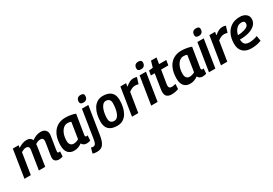

<svg xmlns="http://www.w3.org/2000/svg" viewBox="44 -1890 4608 3246"><g transform="rotate(-30 2348.0 -267.0)"><path d="M683 10Q640 10 613 -12Q586 -34 586 -76Q586 -88 590.5 -120Q595 -152 602 -193Q609 -234 615.5 -275Q622 -316 626.5 -347Q631 -378 631 -388Q631 -413 618 -428Q605 -443 573 -443Q548 -443 524.5 -434Q501 -425 476 -409Q476 -405 475.5 -396.5Q475 -388 475 -382Q471 -355 464 -309.5Q457 -264 448.5 -209.5Q440 -155 431.5 -100.5Q423 -46 416 0H292Q299 -42 307 -92Q315 -142 322.5 -191.5Q330 -241 337 -283.5Q344 -326 348 -354Q352 -382 352 -388Q352 -412 339 -428Q326 -444 295 -444Q272 -444 249 -435.5Q226 -427 200 -412L135 0H11L96 -541H209L202 -494Q247 -522 286.5 -536.5Q326 -551 365 -551Q409 -551 434 -534Q459 -517 470 -489Q515 -520 555 -535.5Q595 -551 639 -551Q703 -551 733 -519.5Q763 -488 763 -440Q763 -428 758 -396Q753 -364 746.5 -322Q740 -280 733 -238.5Q726 -197 721 -165.5Q716 -134 716 -124Q716 -97 741 -97Q753 -97 764 -101L758 -4Q743 3 722.5 6.5Q702 10 683 10Z M1223 10Q1192 10 1168 -4Q1144 -18 1132 -43Q1100 -18 1061 -4Q1022 10 979 10Q906 10 863 -37.5Q820 -85 820 -179Q820 -298 857 -381Q894 -464 962 -507.5Q1030 -551 1123 -551Q1174 -551 1228 -541.5Q1282 -532 1318 -517Q1299 -399 1287 -323.5Q1275 -248 1268 -206Q1261 -164 1258.5 -147Q1256 -130 1256 -127Q1256 -98 1280 -98Q1293 -98 1303 -102L1297 -6Q1268 10 1223 10ZM1130 -126 1179 -438Q1164 -446 1146.5 -449Q1129 -452 1109 -452Q1063 -452 1026.5 -418.5Q990 -385 969 -328Q948 -271 948 -200Q948 -149 970.5 -123Q993 -97 1031 -97Q1056 -97 1082.5 -105Q1109 -113 1130 -126Z M1541 -754Q1604 -754 1604 -705Q1602 -617 1518 -617Q1455 -617 1455 -668Q1456 -707 1476 -730.5Q1496 -754 1541 -754ZM1570 -541 1482 13Q1465 116 1425.5 168Q1386 220 1304 220Q1289 220 1265.5 217.5Q1242 215 1221 208L1248 105Q1260 109 1270 110.5Q1280 112 1288 112Q1319 112 1334 87.5Q1349 63 1357 17L1445 -541Z M1822 10Q1606 10 1606 -191Q1606 -257 1620 -321.5Q1634 -386 1664 -438Q1694 -490 1742 -521Q1790 -552 1859 -552Q1960 -552 2015.5 -502Q2071 -452 2071 -350Q2071 -279 2057 -214.5Q2043 -150 2013 -99.5Q1983 -49 1936 -19.5Q1889 10 1822 10ZM1817 -88Q1853 -88 1877.5 -113Q1902 -138 1917 -179Q1932 -220 1939 -268Q1946 -316 1946 -362Q1946 -409 1922.5 -431.5Q1899 -454 1860 -454Q1824 -454 1799 -427.5Q1774 -401 1758.5 -360Q1743 -319 1736 -273Q1729 -227 1729 -187Q1729 -135 1752 -111.5Q1775 -88 1817 -88Z M2307 -541 2297 -477Q2343 -516 2378.5 -533.5Q2414 -551 2450 -551Q2488 -551 2518 -540L2481 -420Q2447 -430 2416 -430Q2389 -430 2359.5 -418.5Q2330 -407 2294 -380L2233 0H2110L2196 -541Z M2667 -754Q2730 -754 2730 -705Q2728 -617 2644 -617Q2580 -617 2581 -668Q2581 -707 2601.5 -730.5Q2622 -754 2667 -754ZM2485 0 2571 -541H2695L2610 0Z M3024 -113 3018 -15Q2949 10 2883 10Q2829 10 2795 -15.5Q2761 -41 2761 -105Q2761 -135 2768 -176L2810 -444H2735L2750 -532L2828 -541L2863 -661H2970L2951 -541H3092L3076 -444H2935L2893 -185Q2890 -166 2890 -154Q2890 -129 2903 -114.5Q2916 -100 2948 -100Q2964 -100 2982.5 -103.5Q3001 -107 3024 -113Z M3487 10Q3456 10 3432 -4Q3408 -18 3396 -43Q3364 -18 3325 -4Q3286 10 3243 10Q3170 10 3127 -37.5Q3084 -85 3084 -179Q3084 -298 3121 -381Q3158 -464 3226 -507.5Q3294 -551 3387 -551Q3438 -551 3492 -541.5Q3546 -532 3582 -517Q3563 -399 3551 -323.5Q3539 -248 3532 -206Q3525 -164 3522.5 -147Q3520 -130 3520 -127Q3520 -98 3544 -98Q3557 -98 3567 -102L3561 -6Q3532 10 3487 10ZM3394 -126 3443 -438Q3428 -446 3410.5 -449Q3393 -452 3373 -452Q3327 -452 3290.5 -418.5Q3254 -385 3233 -328Q3212 -271 3212 -200Q3212 -149 3234.5 -123Q3257 -97 3295 -97Q3320 -97 3346.5 -105Q3373 -113 3394 -126Z M3795 -754Q3858 -754 3858 -705Q3856 -617 3772 -617Q3708 -617 3709 -668Q3709 -707 3729.5 -730.5Q3750 -754 3795 -754ZM3613 0 3699 -541H3823L3738 0Z M4044 -541 4034 -477Q4080 -516 4115.5 -533.5Q4151 -551 4187 -551Q4225 -551 4255 -540L4218 -420Q4184 -430 4153 -430Q4126 -430 4096.5 -418.5Q4067 -407 4031 -380L3970 0H3847L3933 -541Z M4635 -26Q4591 -8 4540.5 1Q4490 10 4441 10Q4335 10 4277.5 -46Q4220 -102 4220 -204Q4220 -304 4255.5 -382.5Q4291 -461 4359.5 -506Q4428 -551 4528 -551Q4602 -551 4647 -515.5Q4692 -480 4692 -421Q4692 -346 4630 -294.5Q4568 -243 4459 -225Q4398 -216 4343 -217Q4344 -152 4373 -123.5Q4402 -95 4463 -95Q4494 -95 4534 -102.5Q4574 -110 4618 -126ZM4506 -455Q4449 -455 4408 -412.5Q4367 -370 4351 -298Q4369 -298 4388 -300Q4407 -302 4426 -305Q4493 -316 4531 -339.5Q4569 -363 4569 -404Q4569 -430 4554.5 -442.5Q4540 -455 4506 -455Z"/></g></svg>

Font: Georama SemiBold
Style: Italic
Weight: 600
Italic angle: -9°
Designer: Jean-Baptiste Levee
Foundry: Production Type
Version: Version 1.000